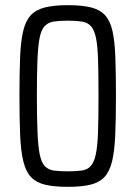

<svg xmlns="http://www.w3.org/2000/svg" viewBox="-20 -716 525 744"><path d="M242.8 8Q190.1 8 155.5 -0.1Q120.8 -8.3 100.6 -29.4Q80.3 -50.5 70.6 -90.1Q60.8 -129.6 58.1 -191.7Q55.4 -253.9 55.4 -344Q55.4 -432.3 57.9 -494Q60.4 -555.7 69.7 -595.2Q78.9 -634.7 99 -656.6Q119 -678.4 154.1 -687.2Q189.2 -696 242.8 -696Q298 -696 332.9 -687.2Q367.7 -678.4 387.5 -656.6Q407.3 -634.7 416 -595.2Q424.8 -555.7 427 -494Q429.3 -432.3 429.3 -344Q429.3 -253.9 426.5 -191.7Q423.8 -129.6 414.1 -90.1Q404.3 -50.5 384.1 -29.4Q363.8 -8.3 329.7 -0.1Q295.5 8 242.8 8ZM242.8 -52.1Q274.8 -52.1 296.4 -55.1Q318.1 -58.1 331.1 -72Q344.1 -85.9 351 -116.7Q357.8 -147.5 359.8 -202.6Q361.7 -257.7 361.7 -344Q361.7 -428.5 360 -483.4Q358.3 -538.2 351.9 -569.3Q345.5 -600.3 332.4 -614.6Q319.4 -629 297.6 -632.5Q275.7 -635.9 242.8 -635.9Q209.4 -635.9 187.8 -632.5Q166.2 -629 152.9 -614.6Q139.6 -600.3 133.5 -569.3Q127.4 -538.2 125.1 -483.9Q122.9 -429.5 122.9 -344Q122.9 -257.7 125.4 -202.6Q127.8 -147.5 134.2 -116.7Q140.6 -85.9 153.8 -72Q167.1 -58.1 188.7 -55.1Q210.3 -52.1 242.8 -52.1Z"/></svg>

Font: Saira Thin Condensed
Style: Regular
Weight: 100
Width: 3
Version: Version 1.101